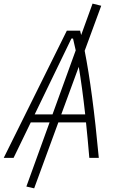

<svg xmlns="http://www.w3.org/2000/svg" viewBox="-32 -861 638 1047"><path d="M154.3 166 111.8 156.2 238.3 -193.4H135.7L42 0H-11.7L332.5 -693.8H404.8Q407.7 -682.1 410.6 -669.9L472.7 -841.3L520 -829.6L429.7 -584Q451.2 -475.1 470.2 -331.5Q489.3 -188 506.8 0H455.1Q446.3 -105 437 -193.4H286.1ZM254.4 -237.3 380.9 -586.4Q373.5 -620.6 366.2 -650.9H357.4L157.2 -237.3ZM397.5 -496.6 302.2 -237.3H432.6Q416 -386.7 397.5 -496.6Z"/></svg>

Font: CaskaydiaCove NF ExtraLight
Style: Italic
Weight: 200
Italic angle: -10°
Designer: Aaron Bell
Foundry: Saja Typeworks
Version: Version 2111.001; VTT 6.35;Nerd Fonts 3.2.1